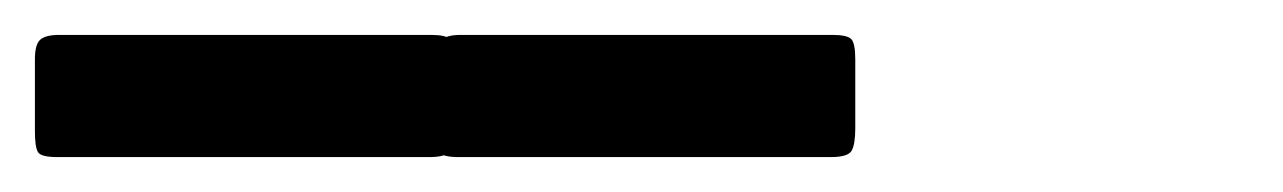

<svg xmlns="http://www.w3.org/2000/svg" viewBox="-155 50 735 110"><path d="M-121 70H92Q100.5 70 102.8 72.5Q105 75 105 84V123.5Q105 132.5 103 136.2Q101 140 91 140H-122Q-131.5 140 -133.2 137.2Q-135 134.5 -135 125V84Q-135 75.5 -132 72.8Q-129 70 -121 70ZM109 70H322Q330.5 70 332.8 72.5Q335 75 335 84V123.5Q335 132.5 333 136.2Q331 140 321 140H108Q98.5 140 96.8 137.2Q95 134.5 95 125V84Q95 75.5 98 72.8Q101 70 109 70Z"/></svg>

Font: Besley* Condensed
Style: Italic
Weight: 400
Width: 3
Italic angle: -13°
Designer: Owen Earl
Foundry: indestructible type*
Version: Version 3.000; ttfautohint (v1.8.3)